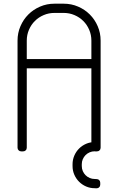

<svg xmlns="http://www.w3.org/2000/svg" viewBox="-20 -820 640 1040"><path d="M475 -450V-20C475 -14.3 476.9 -9.6 480.8 -5.8C484.6 -1.9 489.3 0 495 0H505C510.7 0 515.4 -1.9 519.2 -5.8C523.1 -9.6 525 -14.3 525 -20V-600C525 -627.7 519.8 -653.7 509.2 -678C498.8 -702.3 484.5 -723.5 466.5 -741.5C448.5 -759.5 427.3 -773.8 403 -784.2C378.7 -794.8 352.7 -800 325 -800H275C247.3 -800 221.3 -794.8 197 -784.2C172.7 -773.8 151.5 -759.5 133.5 -741.5C115.5 -723.5 101.2 -702.3 90.8 -678C80.2 -653.7 75 -627.7 75 -600V-20C75 -14.3 76.9 -9.6 80.8 -5.8C84.6 -1.9 89.3 0 95 0H105C110.7 0 115.4 -1.9 119.2 -5.8C123.1 -9.6 125 -14.3 125 -20V-450ZM125 -500V-600C125 -620.7 128.9 -640.2 136.8 -658.5C144.6 -676.8 155.2 -692.8 168.8 -706.2C182.2 -719.8 198.2 -730.4 216.5 -738.2C234.8 -746.1 254.3 -750 275 -750H325C345.7 -750 365.2 -746.1 383.5 -738.2C401.8 -730.4 417.8 -719.8 431.2 -706.2C444.8 -692.8 455.4 -676.8 463.2 -658.5C471.1 -640.2 475 -620.7 475 -600V-500ZM503 -50.5H493C476.3 -50.5 460.8 -47.3 446.2 -41C431.8 -34.7 419.1 -26.1 408.2 -15.2C397.4 -4.4 388.8 8.3 382.5 23C376.2 37.7 373 53.2 373 69.5V79.5C373 96.2 376.2 111.8 382.5 126.2C388.8 140.8 397.4 153.4 408.2 164.2C419.1 175.1 431.8 183.7 446.2 190C460.8 196.3 476.3 199.5 493 199.5L503 200C508.7 200 513.4 198.1 517.2 194.2C521.1 190.4 523 185.7 523 180V170C523 164.3 521.1 159.6 517.2 155.8C513.4 151.9 508.7 150 503 150L493 149.5C483.3 149.5 474.2 147.7 465.8 144C457.2 140.3 449.8 135.3 443.5 129C437.2 122.7 432.2 115.2 428.5 106.8C424.8 98.2 423 89.2 423 79.5V69.5C423 59.8 424.8 50.8 428.5 42.2C432.2 33.8 437.2 26.3 443.5 20C449.8 13.7 457.2 8.7 465.8 5C474.2 1.3 483.3 -0.5 493 -0.5H503C508.7 -0.5 513.4 -2.4 517.2 -6.2C521.1 -10.1 523 -14.8 523 -20.5V-30.5C523 -36.2 521.1 -40.9 517.2 -44.8C513.4 -48.6 508.7 -50.5 503 -50.5Z"/></svg>

Font: lerotica
Style: Regular
Weight: 400
Designer: defharo
Foundry: deFharo
Version: Version 1.001 2011